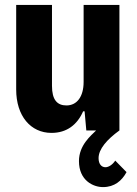

<svg xmlns="http://www.w3.org/2000/svg" viewBox="-20 -532 557 783"><path d="M450 123C438 141 422 150 410 150C394 150 382 137 382 113C382 76 416 37 467 0V-512H321V-198C321 -138 294 -102 251 -102C213 -102 192 -125 192 -182V-512H46V-167C46 -59 105 10 190 10C252 10 295 -23 319 -78H325L332 0H372C351 21 302 60 302 125C302 204 360 231 400 231C447 231 477 205 496 170Z"/></svg>

Font: Decalotype
Style: Bold
Weight: 700
Designer: Alfredo Marco Pradil
Foundry: Alfredo Marco Pradil
Version: Version 1.0